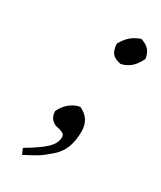

<svg xmlns="http://www.w3.org/2000/svg" viewBox="-149 -470 562 670"><g transform="rotate(30 131.5 -134.5)"><path d="M149.9 -356.9Q162.1 -378.9 177 -392.1Q191.9 -405.3 215.8 -414.1Q238.8 -406.7 249.8 -393.8Q260.7 -380.9 263.2 -359.9Q250 -333.5 234.6 -320.3Q219.2 -307.1 196.8 -301.8Q171.4 -306.6 161.4 -318.8Q151.4 -331.1 149.9 -356.9ZM58.1 145 47.9 122.1Q99.1 92.3 123.5 69.6Q147.9 46.9 147.9 21Q147.9 11.2 137.9 6.3Q127.9 1.5 115.7 -0.5Q103.5 -2.4 92.8 -13.4Q82 -24.4 81.1 -44.9Q89.8 -65.9 108.2 -81.8Q126.5 -97.7 149.9 -102.1Q196.8 -81.5 196.8 -29.8Q196.8 6.3 186.8 33.9Q176.8 61.5 152.1 83.3Q127.4 105 113.5 114Q99.6 123 64.9 141.1Q60.5 143.6 58.1 145Z"/></g></svg>

Font: Linear Smooth
Style: Italic
Weight: 400
Designer: Philipp H. Poll, Flanker
Foundry: Philipp H. Poll, reworked by Flanker
Version: Version 1.061 | FøM Fix